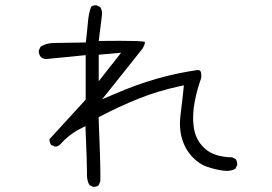

<svg xmlns="http://www.w3.org/2000/svg" viewBox="-20 -689 1040 733"><path d="M356.9 -378.9V-480L442.4 -487.8ZM312 -34.7V-20.5Q312 0 321.3 17.6L334.5 23.9Q335.9 24.4 336.9 24.4Q348.1 24.4 356 19L362.8 4.4Q363.3 -3.9 363.3 -17.1Q363.3 -77.6 356.4 -241.2L363.8 -245.1Q435.1 -282.7 509 -312.3Q583 -341.8 664.1 -359.4L682.1 -363.3Q676.3 -306.2 669.4 -252.4Q667 -234.4 667 -217.3Q667 -186.5 674.8 -160.2Q687 -117.2 717.3 -86.9Q742.7 -61.5 769.5 -52.7Q799.8 -42 832 -37.6Q838.9 -36.6 845.2 -36.6Q863.8 -36.6 878.4 -44.4L885.3 -58.1Q885.7 -59.6 885.7 -60.5Q885.7 -72.8 879.9 -81.5L866.2 -88.4Q796.9 -89.4 761.2 -122.6Q724.6 -156.7 719.2 -207.5Q717.3 -224.6 717.3 -236.6Q717.3 -248.5 717.8 -255.4Q718.8 -278.8 723.6 -302.2Q732.4 -347.7 748 -390.6Q748.5 -396.5 748.5 -399.4Q748.5 -414.6 744.1 -418.9Q741.2 -421.4 735.4 -421.4Q734.4 -421.4 732.9 -421.4Q651.9 -409.7 575.7 -387.7Q499.5 -365.7 418.5 -330.6L370.1 -310.1L524.9 -504.4Q533.2 -519.5 533.2 -526.9Q533.2 -527.8 532.7 -528.8Q532.7 -529.3 530.3 -529.8Q513.7 -533.2 437 -533.2Q408.7 -533.2 356.9 -532.7L368.7 -627Q369.6 -631.8 369.6 -636.7Q369.6 -650.9 362.8 -661.6L349.1 -668.5Q347.7 -668.9 346.7 -668.9Q335.4 -668.9 328.1 -663.6Q318.4 -637.7 315.7 -604.7Q313 -571.8 307.6 -526.9L185.5 -524.9Q158.2 -524.9 135.3 -511.2L128.4 -497.6Q127.9 -496.1 127.9 -495.1Q127.9 -481 136.2 -471.2Q144 -464.8 154.8 -463.4L307.1 -478.5V-308.6L168.9 -157.7Q168.9 -157.2 168.9 -154.1Q168.9 -150.9 170.4 -146Q171.9 -141.1 174.8 -136.2L189 -129.4Q189.9 -129.4 190.4 -129.4Q202.6 -129.4 210.9 -138.7Q243.7 -175.8 288.1 -198.2L306.2 -207.5Q312 -72.3 312 -34.7Z"/></svg>

Font: NaikaiFont
Style: ExtraLight
Weight: 200
Version: Version 1.89